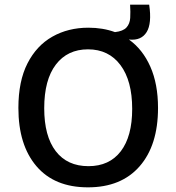

<svg xmlns="http://www.w3.org/2000/svg" viewBox="-20 -792 758 825"><path d="M358 13Q214 13 136.5 -78Q59 -169 59 -328Q59 -443 98 -519.5Q137 -596 205 -634.5Q273 -673 360 -673Q422 -673 474 -654Q509 -658 523.5 -674Q538 -690 539.5 -715Q541 -740 539 -772H621Q633 -691 610 -654Q587 -617 536 -622H534Q593 -580 626 -505.5Q659 -431 659 -328Q659 -168 580 -77.5Q501 13 358 13ZM360 -78Q450 -78 499 -142Q548 -206 548 -324Q548 -445 497.5 -512.5Q447 -580 358 -580Q270 -580 220 -514.5Q170 -449 170 -327Q170 -207 219.5 -142.5Q269 -78 360 -78Z"/></svg>

Font: Bricolage Grotesque 12pt Medium
Style: Regular
Weight: 500
Designer: Mathieu Triay
Foundry: Atelier Triay
Version: Version 1.001; ttfautohint (v1.8.4.7-5d5b);gftools[0.9.33.de